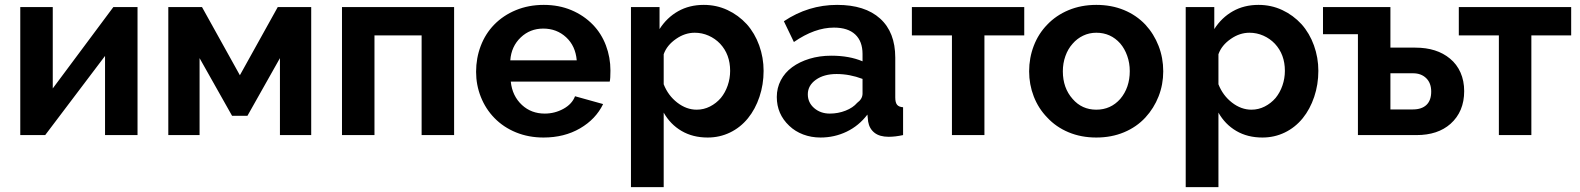

<svg xmlns="http://www.w3.org/2000/svg" viewBox="-20 -553 6469 786"><path d="M63 -524V0H165L410 -324V0H543V-524H444L196 -191V-524Z M669 -524V0H797V-315L930 -79H993L1126 -315V0H1254V-524H1117L962 -245L807 -524Z M1380 -524V0H1513V-408H1706V0H1839V-524Z M2449 -127 2334 -159Q2322 -127 2286.5 -107.5Q2251 -88 2210 -88Q2155 -88 2117 -123Q2077 -160 2071 -219H2476Q2479 -230 2479 -264Q2479 -318 2460.5 -367Q2442 -416 2407 -452Q2370 -490 2319 -511.5Q2268 -533 2206 -533Q2144 -533 2092 -511.5Q2040 -490 2003 -452Q1967 -415 1948 -365Q1929 -315 1929 -259Q1929 -205 1948.5 -156Q1968 -107 2004 -70Q2041 -32 2092.5 -11Q2144 10 2205 10Q2290 10 2354.5 -27.5Q2419 -65 2449 -127ZM2112 -400Q2150 -436 2204 -436Q2259 -436 2297.5 -400.5Q2336 -365 2341 -306H2069Q2073 -363 2112 -400Z M3042 -69Q3072 -106 3089 -156.5Q3106 -207 3106 -263Q3106 -317 3088 -367Q3070 -417 3037 -454Q3003 -491 2958 -512Q2913 -533 2861 -533Q2802 -533 2756 -507Q2710 -481 2680 -434V-524H2563V213H2697V-92Q2724 -44 2770 -17Q2816 10 2877 10Q2926 10 2968.5 -10.5Q3011 -31 3042 -69ZM2697 -208V-331Q2710 -368 2748 -394Q2784 -419 2824 -419Q2854 -419 2881 -407Q2908 -395 2928 -374Q2969 -330 2969 -263Q2969 -232 2959 -203Q2949 -174 2931 -152Q2912 -130 2886.5 -117Q2861 -104 2832 -104Q2790 -104 2752.5 -133Q2715 -162 2697 -208Z M3531 -84 3534 -55Q3539 -26 3560 -9.5Q3581 7 3618 7Q3645 7 3677 0V-114Q3660 -115 3652.5 -124Q3645 -133 3645 -154V-317Q3645 -421 3583 -477Q3521 -533 3407 -533Q3289 -533 3189 -466L3230 -381Q3315 -440 3394 -440Q3451 -440 3481 -412Q3511 -384 3511 -332V-302Q3457 -325 3383 -325Q3335 -325 3294 -312.5Q3253 -300 3223 -278Q3193 -256 3176.5 -224.5Q3160 -193 3160 -156Q3160 -86 3211 -38Q3235 -15 3268 -2.5Q3301 10 3339 10Q3396 10 3446 -14Q3496 -38 3531 -84ZM3287 -167Q3287 -203 3320 -226.5Q3353 -250 3405 -250Q3458 -250 3511 -230V-170Q3511 -148 3489 -132Q3472 -112 3441.5 -100Q3411 -88 3377 -88Q3339 -88 3313 -110.5Q3287 -133 3287 -167Z M4173 -408V-524H3713V-408H3877V0H4010V-408Z M4669 -72Q4704 -110 4723 -158.5Q4742 -207 4742 -261Q4742 -316 4723 -365Q4704 -414 4669 -452Q4632 -491 4581 -512Q4530 -533 4468 -533Q4406 -533 4354.5 -511.5Q4303 -490 4267 -452Q4231 -415 4212 -365.5Q4193 -316 4193 -261Q4193 -207 4212 -158Q4231 -109 4267 -72Q4303 -33 4354.5 -11.5Q4406 10 4468 10Q4530 10 4581.5 -11.5Q4633 -33 4669 -72ZM4371 -374Q4389 -395 4414 -407Q4439 -419 4468 -419Q4527 -419 4566 -375Q4584 -354 4594.5 -324.5Q4605 -295 4605 -262Q4605 -194 4566 -148Q4527 -104 4468 -104Q4409 -104 4371 -148Q4331 -193 4331 -261Q4331 -294 4341.5 -323.5Q4352 -353 4371 -374Z M5313 -69Q5343 -106 5360 -156.5Q5377 -207 5377 -263Q5377 -317 5359 -367Q5341 -417 5308 -454Q5274 -491 5229 -512Q5184 -533 5132 -533Q5073 -533 5027 -507Q4981 -481 4951 -434V-524H4834V213H4968V-92Q4995 -44 5041 -17Q5087 10 5148 10Q5197 10 5239.5 -10.5Q5282 -31 5313 -69ZM4968 -208V-331Q4981 -368 5019 -394Q5055 -419 5095 -419Q5125 -419 5152 -407Q5179 -395 5199 -374Q5240 -330 5240 -263Q5240 -232 5230 -203Q5220 -174 5202 -152Q5183 -130 5157.5 -117Q5132 -104 5103 -104Q5061 -104 5023.5 -133Q4986 -162 4968 -208Z M5396 -524V-413H5539V0H5779Q5866 0 5918 -46Q5974 -96 5974 -180Q5974 -222 5959 -256Q5944 -290 5916 -313Q5862 -358 5774 -358H5672V-524ZM5672 -253H5765Q5798 -253 5818.5 -233Q5839 -213 5839 -178Q5839 -142 5819.5 -123.5Q5800 -105 5764 -105H5672Z M6412 -408V-524H5952V-408H6116V0H6249V-408Z"/></svg>

Font: RT Raleway Bold
Style: Regular
Weight: 400
Designer: Matt McInerney, Pablo Impallari, Rodrigo Fuenzalida — Edited by Milan Moffatt in April 2016
Foundry: Matt McInerney, Pablo Impallari, Rodrigo Fuenzalida — Edited by Milan Moffatt in April 2016
Version: Version 3.001